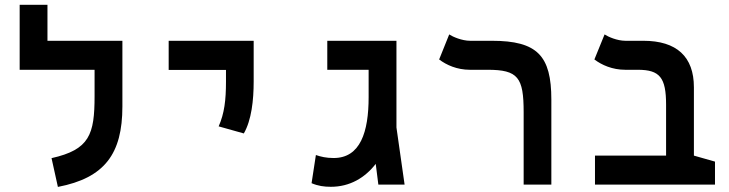

<svg xmlns="http://www.w3.org/2000/svg" viewBox="-20 -752 2970 782"><path d="M478.5 -585.9H173.3V-732.4H60.1V-467.8H365.2V-360.8C365.2 -204.6 345.2 -142.6 189.9 -107.9L215.8 9.3C406.2 -27.3 478.5 -125.5 478.5 -318.4Z M973.1 -208.5C1004.4 -262.7 1013.2 -344.2 1013.2 -419.9V-585.9H667V-467.3H900.4V-419.9C900.4 -344.2 894 -290.5 870.6 -237.3Z M1327.6 8.8C1404.8 8.8 1466.3 -27.8 1510.3 -84.5L1521 0H1627.9L1594.7 -232.9V-585.9H1313V-467.8H1481.4V-356.4C1481.4 -214.4 1447.8 -108.4 1338.9 -108.4C1308.6 -108.4 1286.1 -113.8 1266.6 -120.6L1249 -5.9C1275.4 5.4 1299.8 8.8 1327.6 8.8Z M2225.6 -346.2C2225.6 -524.9 2168.9 -585.9 1982.9 -585.9H1895C1861.3 -585.9 1824.2 -602.1 1809.6 -611.8L1768.6 -509.8C1798.3 -487.3 1841.3 -467.8 1893.6 -467.8H1965.8C2090.3 -467.8 2112.8 -436.5 2112.8 -294.9V0H2225.6Z M2892.1 -93.8 2806.2 -118.2V-396.5C2806.2 -521 2736.3 -585.9 2600.1 -585.9H2527.3C2493.7 -585.9 2457 -602.1 2442.4 -611.8L2400.9 -509.8C2430.7 -487.3 2474.1 -467.8 2526.4 -467.8H2577.6C2667.5 -467.8 2692.9 -436 2692.9 -325.2V-118.2H2403.3V0H2892.1Z"/></svg>

Font: Cascadia Code PL SemiBold
Style: Regular
Weight: 600
Monospace: yes
Designer: Aaron Bell
Foundry: Saja Typeworks
Version: Version 2404.023